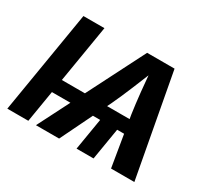

<svg xmlns="http://www.w3.org/2000/svg" viewBox="-143 -955 1278 1181"><g transform="rotate(30 496.0 -364.0)"><path d="M290.1 -727.5 169.5 0H20.3L140.9 -727.5ZM678.1 -272.9 632.7 0H512L557.4 -272.9ZM223.6 0 593.3 -727.5H788.1L922.6 0H757L698.7 -351Q689.2 -416.5 680.6 -498.6Q672 -580.8 664 -676.2H696.3Q658.3 -582.8 624.6 -500.9Q590.8 -418.9 559 -351L388.2 0ZM163.9 -225.5 179.5 -320.4H820.2L804.4 -225.5Z"/></g></svg>

Font: Adwaita Sans
Style: Italic
Weight: 400
Italic angle: -9.39999°
Designer: Rasmus Andersson
Foundry: rsms
Version: Version 4.001;git-9221beed3